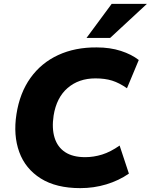

<svg xmlns="http://www.w3.org/2000/svg" viewBox="-20 -961 779 992"><path d="M395 11Q270 11 190.5 -39Q111 -89 79.5 -175.5Q48 -262 65 -371Q82 -481 137.5 -558.5Q193 -636 280.5 -676.5Q368 -717 480 -716Q549 -716 604.5 -698Q660 -680 697 -651L636 -505Q596 -533 559 -544.5Q522 -556 473 -556Q387 -556 329.5 -506.5Q272 -457 257 -364Q247 -298 262 -249.5Q277 -201 316.5 -175Q356 -149 420 -149Q464 -149 507.5 -162.5Q551 -176 598 -209L646 -64Q594 -28 529.5 -8.5Q465 11 395 11ZM427 -765 557 -941H739L549 -765Z"/></svg>

Font: Mulish ExtraLight Black
Style: Italic
Weight: 900
Italic angle: -9°
Version: Version 3.603